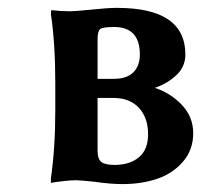

<svg xmlns="http://www.w3.org/2000/svg" viewBox="-20 -460 513 490"><path d="M229 -258.8H270Q303.7 -258.8 320.3 -275.4Q336.9 -292 336.9 -320.8Q336.9 -391.1 271 -391.1Q241.7 -391.1 235.4 -385.5Q229 -379.9 229 -359.9ZM229 -210V-76.2Q229 -53.7 239 -46.4Q249 -39.1 272 -39.1Q311 -39.1 334.5 -58.6Q357.9 -78.1 357.9 -117.2Q357.9 -159.7 334.5 -184.8Q311 -210 270 -210ZM293 9.8Q261.2 9.8 221.2 3.9Q185.1 0 173.8 0Q162.1 0 146.2 1.7Q130.4 3.4 120.1 4.9L109.9 6.8V-4.9Q121.1 -81.5 121.1 -180.2V-247.1Q121.1 -349.6 109.9 -423.8L110.8 -434.1Q137.7 -431.2 158.2 -431.2Q171.9 -431.2 219.2 -436Q255.4 -439.9 278.8 -439.9Q453.1 -439.9 453.1 -320.8Q453.1 -289.6 429.7 -267.8Q406.2 -246.1 375 -235.8Q415.5 -222.7 444.3 -192.1Q473.1 -161.6 473.1 -120.1Q473.1 -77.6 447 -47.4Q420.9 -17.1 381.1 -3.7Q341.3 9.8 293 9.8Z"/></svg>

Font: Linear Smooth
Style: Bold
Weight: 700
Designer: Philipp H. Poll, Flanker
Foundry: Philipp H. Poll, reworked by Flanker
Version: Version 1.061 | FøM Fix